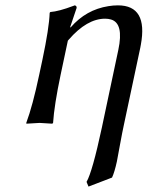

<svg xmlns="http://www.w3.org/2000/svg" viewBox="-20 -459 563 717"><path d="M244.1 -356.9Q301.3 -422.9 384.8 -436Q402.3 -439 420.4 -439Q533.2 -439 505.9 -291.5Q504.9 -285.6 503.9 -280.8L442.9 5.9Q437 32.7 427.7 83.5Q419.9 126 416.5 144Q407.7 184.1 398.4 204.1L310.5 237.8L303.2 220.2Q324.7 183.6 360.8 15.6Q361.8 10.7 362.8 5.9L421.9 -272.9Q442.9 -372.1 394.5 -386.2Q384.3 -389.2 372.6 -389.2Q304.7 -389.2 236.8 -311Q234.4 -308.6 233.4 -307.1L206.5 -180.2Q182.6 -66.9 178.2 0L175.3 2.9Q173.3 2.9 127.9 0L78.6 2.9L78.1 0Q102.1 -64.5 126.5 -180.2L138.2 -234.9Q163.6 -355 165.5 -411.1L168 -414.1Q199.7 -416.5 253.9 -437Q257.3 -438.5 259.3 -439Q267.1 -437 266.1 -429.2L241.7 -356.9Z"/></svg>

Font: Linux Biolinum Capitals O
Style: Italic Samll Caps
Weight: 400
Italic angle: -12°
Designer: Philipp H. Poll
Foundry: Philipp H. Poll
Version: Version 0.6.2